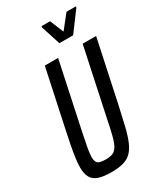

<svg xmlns="http://www.w3.org/2000/svg" viewBox="-219 -971 908 1063"><g transform="rotate(-30 234.5 -439.0)"><path d="M167 8Q116 8 85.5 -2.5Q55 -13 41.5 -37Q28 -61 28 -100Q28 -136 36 -184.5Q44 -233 58 -299L141 -688H226L135 -260Q124 -208 118 -174Q112 -140 112 -119Q112 -99 118 -88Q124 -77 137.5 -73Q151 -69 174 -69Q202 -69 219 -76Q236 -83 248 -103Q260 -123 270 -161Q280 -199 292 -260L383 -688H469L386 -299Q370 -225 357 -171.5Q344 -118 329 -83.5Q314 -49 293.5 -29Q273 -9 242.5 -0.5Q212 8 167 8ZM273 -755 233 -879 235 -886H289L325 -799L394 -886H455L453 -879L361 -755Z"/></g></svg>

Font: Saira ExtraCondensed Medium
Style: Italic
Weight: 500
Width: 2
Italic angle: -12°
Designer: Hector Gatti with collaboration of the Omnibus-Type team
Foundry: Omnibus-Type
Version: Version 1.101